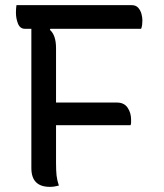

<svg xmlns="http://www.w3.org/2000/svg" viewBox="-20 -720 640 747"><path d="M209 2Q200 4 192.5 5.5Q185 7 174 7Q102 7 102 -66V-608H77Q58 -608 50 -628Q42 -648 42 -671Q42 -678 42.5 -685.5Q43 -693 44 -700H492Q509 -700 518 -689.5Q527 -679 530.5 -665.5Q534 -652 534 -641Q534 -632 533 -623.5Q532 -615 529 -608H176L174 -604Q198 -583 198 -533V-321H435Q463 -321 476.5 -301Q490 -281 490 -255Q490 -249 490 -243.5Q490 -238 488 -233H198V-87Q198 -56 200 -37.5Q202 -19 209 2Z"/></svg>

Font: Recursive Mn Csl St
Style: Regular
Weight: 400
Monospace: yes
Version: Version 1.079;hotconv 1.0.112;makeotfexe 2.5.65598; ttfautoh